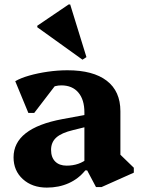

<svg xmlns="http://www.w3.org/2000/svg" viewBox="-20 -829 635 864"><path d="M412 12.8 372.2 -62.2H359.8V-323.4Q359.8 -380.6 332.5 -412.7Q305.2 -444.8 256 -444.8Q228 -444.8 203.3 -431.1Q178.6 -417.4 163.6 -393L164.8 -489H263L134 -320.8H107.6L48.6 -463.6Q73.2 -478 111.9 -489Q150.6 -500 195.5 -506.4Q240.4 -512.8 283.4 -512.8Q399.2 -512.8 460.5 -465.6Q521.8 -418.4 521.8 -328.4V-100.2L479.2 -174L582.2 -74.2V-52L437 12.8ZM190.6 15.2Q124.8 15.2 82.9 -22.8Q41 -60.8 41 -121Q41 -252 260.8 -293L383.2 -315.6V-262L308.8 -243.6Q256.6 -231.2 233.2 -210Q209.8 -188.8 209.8 -154.6Q209.8 -120.8 228.4 -102.2Q247 -83.6 279.8 -83.6Q336.2 -83.6 374.8 -116.2V-62.2H363.8Q333.4 -24.4 289.1 -4.6Q244.8 15.2 190.6 15.2ZM351.2 -560.4 147.8 -706.4V-713.2L289 -809H295.8L369 -572Z"/></svg>

Font: Platypi Light
Style: Regular
Weight: 300
Designer: David Sargent
Foundry: Bolt Cutter Type
Version: Version 1.200